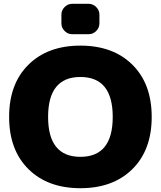

<svg xmlns="http://www.w3.org/2000/svg" viewBox="-20 -980 846 1010"><path d="M360 -960H446Q469 -960 486 -943Q503 -926 503 -903V-857Q503 -834 486 -817Q469 -800 446 -800H360Q337 -800 320 -817Q303 -834 303 -857V-903Q303 -926 320 -943Q337 -960 360 -960ZM233 -365Q233 -155 403 -155Q573 -155 573 -365Q573 -575 403 -575Q233 -575 233 -365ZM129.5 -639.5Q231 -740 403 -740Q575 -740 676.5 -639.5Q778 -539 778 -365Q778 -191 676.5 -90.5Q575 10 403 10Q231 10 129.5 -90.5Q28 -191 28 -365Q28 -539 129.5 -639.5Z"/></svg>

Font: Rounded Mplus 1c Black
Style: Regular
Weight: 900
Version: Version 1.059.20150529